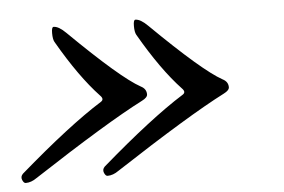

<svg xmlns="http://www.w3.org/2000/svg" viewBox="-37 -454 715 484"><g transform="rotate(-5 320.0 -212.0)"><path d="M423 -206Q433 -212 423 -222Q373 -275 320 -367Q316 -374 316 -389.5Q316 -405 321 -405Q334 -405 352 -387Q478 -263 527 -236Q541 -229 541 -215Q541 -207 527 -200Q435 -153 245 -29Q231 -19 217 -19Q212 -19 208.5 -27.5Q205 -36 212 -43Q340 -154 423 -206ZM216 -206Q226 -212 216 -222Q166 -275 113 -367Q109 -374 109 -389.5Q109 -405 114 -405Q127 -405 145 -387Q271 -263 320 -236Q334 -229 334 -215Q334 -207 320 -200Q228 -153 38 -29Q24 -19 10 -19Q5 -19 1.5 -27.5Q-2 -36 5 -43Q133 -154 216 -206Z"/></g></svg>

Font: EB Garamond 08
Style: Italic
Weight: 400
Italic angle: -14°
Version: Version 0.016